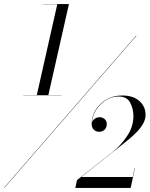

<svg xmlns="http://www.w3.org/2000/svg" viewBox="-37 -826 738 947"><path d="M78 -357H144.5L245.5 -805H175V-806H303L201.5 -357H267V-356H78ZM634 -650H636L-15 100H-17ZM607.5 101H334.5L343 62L517.5 -75.5Q558.5 -108 589.8 -154.8Q621 -201.5 621 -253Q621 -289.5 605 -319.8Q589 -350 548 -350Q514.5 -350 485.2 -331.8Q456 -313.5 437.2 -284Q418.5 -254.5 416.5 -221.5Q419.5 -232.5 430.5 -240.2Q441.5 -248 454.5 -248Q467.5 -248 478.5 -239.2Q489.5 -230.5 489.5 -214.5Q489.5 -196.5 478.8 -186.2Q468 -176 452 -176Q436.5 -176 425.8 -186.2Q415 -196.5 415 -215Q415 -250.5 434 -282.5Q453 -314.5 487 -334.8Q521 -355 566 -355Q620.5 -355 650.8 -327.5Q681 -300 681 -259.5Q681 -237 668.2 -215Q655.5 -193 636.2 -173.5Q617 -154 597.5 -138.2Q578 -122.5 565 -112L364 47H617.5L627 2H628.5Z"/></svg>

Font: Bodoni* 96pt
Style: Italic
Weight: 400
Italic angle: -13°
Version: Version 2.3